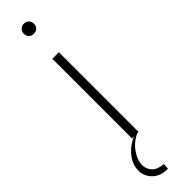

<svg xmlns="http://www.w3.org/2000/svg" viewBox="-311 -656 832 832"><g transform="rotate(-45 105.5 -240.0)"><path d="M125.5 0H85.4V-488.3H125.5ZM105.5 -621.1Q92.3 -621.1 83.5 -629.6Q74.7 -638.2 74.7 -652.3Q74.7 -665.5 83.5 -674.3Q92.3 -683.1 105.5 -683.1Q119.1 -683.1 127.9 -674.3Q136.7 -665.5 136.7 -652.3Q136.7 -638.2 127.9 -629.6Q119.1 -621.1 105.5 -621.1ZM103 203.1Q57.1 203.1 31.7 178Q6.3 152.8 6.3 117.7Q6.3 81.5 32 49.1Q57.6 16.6 101.6 -2H122.6Q83.5 14.2 59.1 47.6Q34.7 81.1 34.7 112.8Q34.7 137.2 51.5 155.3Q68.4 173.3 104.5 176.3Z"/></g></svg>

Font: Kumbh Sans ExtraLight
Style: Regular
Weight: 250
Version: Version 1.005